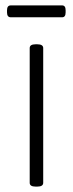

<svg xmlns="http://www.w3.org/2000/svg" viewBox="-20 -689 270 711"><path d="M112 2Q90 2 90 -12V-511Q90 -525 112 -525H118Q140 -525 140 -511V-12Q140 2 118 2ZM20 -625Q6 -625 6 -643V-651Q6 -669 20 -669H210Q223 -669 223 -651V-643Q223 -625 210 -625Z"/></svg>

Font: Asap Condensed ExtraLight
Style: Regular
Weight: 200
Width: 3
Designer: Pablo Cosgaya
Foundry: Omnibus-Type
Version: Version 3.001; ttfautohint (v1.8.4.7-5d5b)